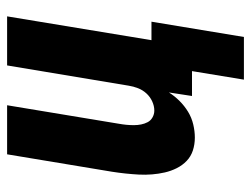

<svg xmlns="http://www.w3.org/2000/svg" viewBox="-103 -457 706 540"><g transform="rotate(-90 250.0 -187.0)"><path d="M296 146 320 0H250L260 -65Q250 -49 236 -35Q222 -21 205.5 -11Q189 -1 170 3.5Q151 8 133 8Q114 8 97 2.5Q80 -3 67.5 -15Q55 -27 47 -43Q39 -59 35 -76.5Q31 -94 29.5 -112.5Q28 -131 29 -149.5Q30 -168 32 -187Q34 -206 37 -225L86 -520H224L172 -206Q170 -195 169 -184.5Q168 -174 168 -163.5Q168 -153 170 -143Q172 -133 176.5 -124.5Q181 -116 190 -111Q199 -106 209 -106Q222 -106 235 -112Q248 -118 257.5 -128.5Q267 -139 272 -152Q277 -165 279 -178L336 -520H474L407 -114H459L416 146Z"/></g></svg>

Font: Iosevka SS18 Heavy
Style: Italic
Weight: 900
Italic angle: -9°
Monospace: yes
Designer: Belleve Invis
Foundry: Belleve Invis
Version: Version 25.1.1; ttfautohint (v1.8.4)